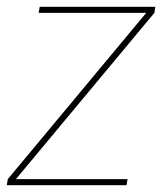

<svg xmlns="http://www.w3.org/2000/svg" viewBox="-30 -546 478 566"><path d="M-10 0 -7 -18 401 -508H84L87 -526H428L425 -508L17 -18H346L343 0Z"/></svg>

Font: DM Sans 9pt Thin
Style: Italic
Weight: 250
Italic angle: -10°
Version: Version 4.004;gftools[0.9.30]